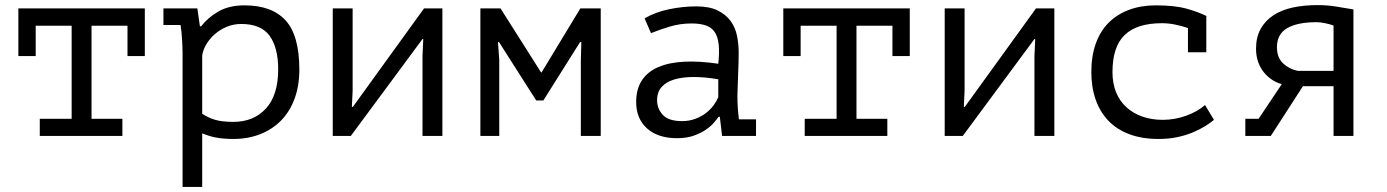

<svg xmlns="http://www.w3.org/2000/svg" viewBox="-20 -533 5440 753"><path d="M52 -500H548V-313H480V-432H339V-67H460V0H136V-67H261V-432H120V-313H52Z M696 -325Q696 -334 695.5 -348.5Q695 -363 694 -378.5Q693 -394 691.5 -409Q690 -424 688 -435H621V-500H754L764 -430H769Q796 -465 837.5 -488.5Q879 -512 939 -512Q1046 -512 1100 -453Q1154 -394 1154 -260Q1154 -197 1135.5 -146.5Q1117 -96 1083 -61Q1049 -26 1001 -7Q953 12 895 12Q874 12 857.5 10.5Q841 9 827.5 6.5Q814 4 801 0Q788 -4 773 -10V200H696ZM926 -439Q896 -439 869.5 -428Q843 -417 822.5 -399Q802 -381 789 -359Q776 -337 773 -315V-87Q795 -72 822.5 -63.5Q850 -55 895 -55Q975 -55 1023 -107.5Q1071 -160 1071 -261Q1071 -346 1037.5 -392.5Q1004 -439 926 -439Z M1637 -314 1640 -380H1637L1356 0H1285V-500H1363V-177L1360 -114H1364L1643 -500H1715V0H1637Z M2258 -297 2260 -368H2255L2111 -139H2083L1937 -368H1933L1938 -298V0H1864V-500H1943L2102 -249H2104L2256 -500H2336V0H2258Z M2508 -461Q2551 -486 2605 -497Q2659 -508 2711 -508Q2762 -508 2794.5 -492Q2827 -476 2845.5 -450.5Q2864 -425 2870.5 -392.5Q2877 -360 2877 -327Q2877 -289 2875 -246Q2873 -203 2872 -160Q2872 -110 2878 -65H2945V0H2812L2803 -75H2798Q2792 -66 2780 -52Q2768 -38 2748.5 -24.5Q2729 -11 2701 -1Q2673 9 2635 9Q2561 9 2518 -29Q2475 -67 2475 -133Q2475 -184 2497.5 -218Q2520 -252 2562 -270Q2604 -288 2663.5 -291Q2723 -294 2797 -283Q2802 -329 2798.5 -359.5Q2795 -390 2782.5 -408Q2770 -426 2747.5 -433.5Q2725 -441 2692 -441Q2647 -441 2606 -428.5Q2565 -416 2533 -403ZM2655 -58Q2683 -58 2707 -67Q2731 -76 2749 -90Q2767 -104 2779 -120.5Q2791 -137 2797 -152V-222Q2745 -231 2701 -231Q2657 -231 2625 -221.5Q2593 -212 2575 -192Q2557 -172 2557 -140Q2557 -107 2579.5 -82.5Q2602 -58 2655 -58Z M3052 -500H3548V-313H3480V-432H3339V-67H3460V0H3136V-67H3261V-432H3120V-313H3052Z M4037 -314 4040 -380H4037L3756 0H3685V-500H3763V-177L3760 -114H3764L4043 -500H4115V0H4037Z M4639 -423Q4616 -431 4589.5 -436.5Q4563 -442 4537 -442Q4439 -442 4391 -396Q4343 -350 4343 -250Q4343 -206 4357 -171.5Q4371 -137 4397 -113Q4423 -89 4459.5 -76Q4496 -63 4540 -63Q4587 -63 4631.5 -79Q4676 -95 4706 -121L4741 -63Q4727 -51 4706 -38Q4685 -25 4657.5 -13.5Q4630 -2 4596.5 5Q4563 12 4524 12Q4459 12 4409.5 -6.5Q4360 -25 4327 -59.5Q4294 -94 4277 -142.5Q4260 -191 4260 -250Q4260 -313 4277.5 -362Q4295 -411 4328 -444Q4361 -477 4408 -494.5Q4455 -512 4513 -512Q4587 -512 4633.5 -499Q4680 -486 4712 -470L4711 -467V-328H4639Z M5210 -195H5090L4964 0H4864V-67H4916L5007 -203Q4988 -208 4970 -219.5Q4952 -231 4937.5 -248.5Q4923 -266 4914.5 -289.5Q4906 -313 4906 -342Q4906 -387 4924 -419.5Q4942 -452 4974 -473Q5006 -494 5050 -503.5Q5094 -513 5147 -513Q5185 -513 5219 -507.5Q5253 -502 5288 -496V0H5210ZM5210 -255V-433Q5196 -438 5177 -442Q5158 -446 5144 -446Q5068 -446 5028 -422.5Q4988 -399 4988 -348Q4988 -307 5012 -284.5Q5036 -262 5070 -255Z"/></svg>

Font: PT Mono
Style: Regular
Weight: 400
Monospace: yes
Designer: A.Korolkova, I.Chaeva
Foundry: ParaType Ltd
Version: Version 1.001W OFL